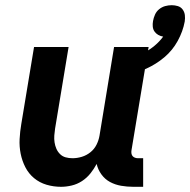

<svg xmlns="http://www.w3.org/2000/svg" viewBox="-20 -711 732 739"><path d="M215 8Q186 8 159 0Q132 -8 111 -25.5Q90 -43 77.5 -67.5Q65 -92 59.5 -119.5Q54 -147 55.5 -176Q57 -205 62 -234L111 -530H244L192 -216Q190 -203 189 -189.5Q188 -176 190 -163Q192 -150 197 -138.5Q202 -127 211 -118Q220 -109 232.5 -105.5Q245 -102 259 -102Q277 -102 295 -107.5Q313 -113 328 -125Q343 -137 351.5 -154Q360 -171 363 -189L419 -530H552L486 -132Q485 -126 486 -120Q487 -114 490.5 -110Q494 -106 499.5 -104Q505 -102 511 -102H531V8H493Q469 8 446 4Q423 0 403.5 -10.5Q384 -21 370.5 -39.5Q357 -58 352 -80Q342 -61 328 -43.5Q314 -26 295.5 -14Q277 -2 256 3Q235 8 215 8ZM468 -420 450 -479Q472 -484 494 -491.5Q516 -499 536.5 -509.5Q557 -520 575.5 -535.5Q594 -551 608 -570Q597 -572 588.5 -577Q580 -582 574.5 -590Q569 -598 568 -608.5Q567 -619 569 -630Q571 -642 576.5 -654.5Q582 -667 592.5 -675.5Q603 -684 615.5 -687.5Q628 -691 641 -691Q653 -691 664.5 -687.5Q676 -684 683 -674.5Q690 -665 691.5 -653Q693 -641 691 -628Q684 -590 664 -553.5Q644 -517 612.5 -490.5Q581 -464 543.5 -447Q506 -430 468 -420Z"/></svg>

Font: Iosevka Curly XBdEx
Style: Italic
Weight: 800
Width: 7
Italic angle: -9°
Monospace: yes
Designer: Belleve Invis
Foundry: Belleve Invis
Version: Version 11.1.0; ttfautohint (v1.8.3)